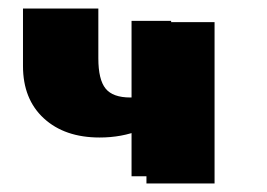

<svg xmlns="http://www.w3.org/2000/svg" viewBox="-20 -447 628 451"><path d="M214 -124Q132 -124 83 -169Q34 -214 34 -292V-427H211V-310Q211 -260 228 -239Q245 -218 286 -218Q315 -218 337 -227Q359 -236 377 -252Q395 -268 411 -286L445 -248Q422 -216 387.5 -187.5Q353 -159 309.5 -141.5Q266 -124 214 -124ZM324 -16V-395H484V-16ZM289 -33V-398H382V-33Z"/></svg>

Font: Ysabeau Office Black
Style: Regular
Weight: 900
Designer: Christian Thalmann (Catharsis Fonts)
Version: Version 2.001;gftools[0.9.30]; featfreeze: tnum,lnum,ss02